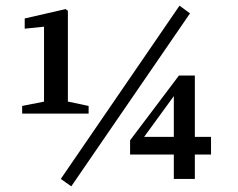

<svg xmlns="http://www.w3.org/2000/svg" viewBox="-20 -630 839 676"><path d="M231 26 194 0 612 -610 649 -583ZM67 -565 211 -598 219 -592V-230H135V-536L67 -529ZM216 -273 292 -257V-230H58V-257L139 -273ZM438 -86V-136L610 -364H666V0H592V-315H609L475 -131L466 -148H723V-86Z"/></svg>

Font: Lisu Bosa ExtraBold
Style: Regular
Weight: 800
Designer: David Morse, Annie Olsen, Victor Gaultney, Frank Grießhammer (Latin)
Foundry: SIL International
Version: Version 2.000